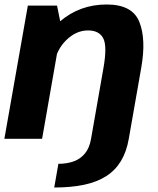

<svg xmlns="http://www.w3.org/2000/svg" viewBox="-30 -618 704 855"><path d="M211.5 217Q287 217 344.5 204.8Q402 192.5 442.8 166.5Q483.5 140.5 508.5 99.2Q533.5 58 543.5 0H375.5Q368.5 41 348.2 65.5Q328 90 297.8 100.8Q267.5 111.5 230 111.5ZM-10.5 0H157.5L244 -494L224 -593H94ZM375.5 0H543.5L599 -316.5Q621.5 -443 590.5 -520.5Q559.5 -598 445 -598Q324.5 -598 236.2 -521.8Q148 -445.5 134 -367L209.5 -329Q221.5 -397 265.5 -439.8Q309.5 -482.5 362 -482.5Q411.5 -482.5 429.8 -447.5Q448 -412.5 430.5 -314Z"/></svg>

Font: Anybody UltraCondensed Thin
Style: Bold Italic
Weight: 700
Italic angle: -10°
Version: Version 1.111